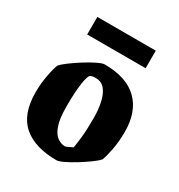

<svg xmlns="http://www.w3.org/2000/svg" viewBox="-157 -744 803 862"><g transform="rotate(30 245.0 -313.5)"><path d="M261 11Q148 11 87.5 -41.5Q27 -94 27 -207Q27 -251 35 -294Q43 -337 52 -359Q62 -371 87 -389.5Q112 -408 141.5 -426.5Q171 -445 196.5 -457.5Q222 -470 233 -470Q347 -470 405 -413.5Q463 -357 463 -253Q463 -203 455 -161Q447 -119 438 -96Q428 -84 404 -66.5Q380 -49 351 -31Q322 -13 297 -1Q272 11 261 11ZM262 -62Q265 -62 274 -66Q283 -70 291 -74Q299 -78 299 -78Q303 -101 307 -138.5Q311 -176 311 -238Q311 -280 303 -316.5Q295 -353 277.5 -375Q260 -397 229 -397Q223 -397 217 -396.5Q211 -396 204 -393Q193 -389 186 -343Q179 -297 179 -222Q179 -157 191.5 -122.5Q204 -88 223.5 -75Q243 -62 262 -62ZM98 -547V-638H401V-547Z"/></g></svg>

Font: Grenze Gotisch ExtraBold
Style: Regular
Weight: 800
Designer: Renata Polastri
Foundry: Omnibus-Type
Version: Version 1.001